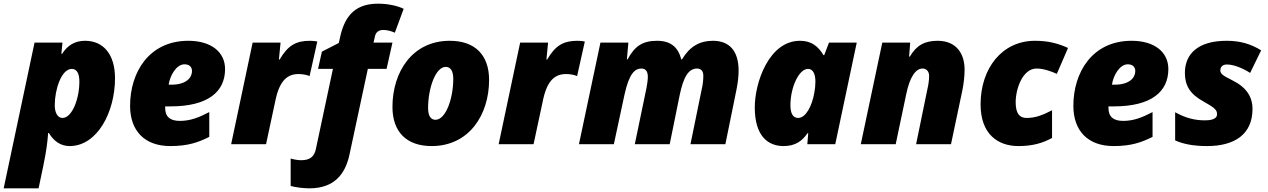

<svg xmlns="http://www.w3.org/2000/svg" viewBox="-60 -785 6904 1045"><path d="M-40 240H150L175 121C193 34 198 -9 202 -61H206C232 -18 269 10 319 10C470 10 566 -176 566 -359C566 -489 503 -563 403 -563C348 -563 308 -539 278 -492H274L280 -553H128ZM280 -143C254 -143 238 -171 238 -212C238 -298 274 -410 331 -410C358 -410 372 -385 372 -341C372 -246 332 -143 280 -143Z M867 10C963 10 1019 -10 1079 -40V-175C1022 -145 975 -127 919 -127C866 -127 839 -149 839 -198V-206H868C1074 -206 1165 -287 1165 -409C1165 -502 1089 -563 965 -563C750 -563 648 -390 648 -209C648 -73 727 10 867 10ZM858 -324C865 -374 900 -435 944 -435C972 -435 985 -419 985 -398C985 -364 956 -324 872 -324Z M1198 0H1388L1440 -243C1463 -349 1506 -382 1565 -382C1589 -382 1611 -377 1625 -371L1667 -559C1661 -561 1642 -563 1628 -563C1553 -563 1508 -540 1462 -461H1458L1467 -553H1315Z M1624 240C1759 240 1819 163 1842 57L1942 -410H2044L2076 -553H1973L1981 -588C1986 -611 2003 -622 2026 -622C2046 -622 2070 -616 2089 -607L2137 -737C2103 -754 2050 -765 1998 -765C1886 -765 1820 -712 1792 -587L1784 -551L1692 -504L1671 -410H1752L1659 27C1650 68 1627 87 1579 87C1561 87 1540 83 1522 78V227C1545 234 1588 240 1624 240Z M2289 10C2494 10 2602 -161 2602 -350C2602 -486 2525 -563 2388 -563C2183 -563 2076 -392 2076 -203C2076 -67 2153 10 2289 10ZM2310 -133C2285 -133 2270 -154 2270 -197C2270 -306 2311 -421 2366 -421C2392 -421 2407 -399 2407 -356C2407 -248 2366 -133 2310 -133Z M2654 0H2844L2896 -243C2919 -349 2962 -382 3021 -382C3045 -382 3067 -377 3081 -371L3123 -559C3117 -561 3098 -563 3084 -563C3009 -563 2964 -540 2918 -461H2914L2923 -553H2771Z M3091 0H3281L3339 -270C3364 -384 3395 -412 3431 -412C3451 -412 3466 -400 3466 -367C3466 -351 3462 -323 3459 -308L3395 0H3585L3639 -266C3659 -363 3686 -412 3734 -412C3755 -412 3768 -399 3768 -373C3768 -345 3764 -320 3761 -308L3698 0H3888L3949 -300C3956 -335 3960 -370 3960 -400C3960 -507 3911 -563 3820 -563C3748 -563 3694 -532 3652 -462H3648C3631 -527 3592 -563 3516 -563C3440 -563 3395 -536 3356 -462H3352L3360 -553H3208Z M4205 10C4270 10 4307 -19 4335 -60H4339L4334 0H4486L4603 -553H4452L4426 -485H4422C4394 -532 4357 -563 4294 -563C4125 -563 4048 -335 4048 -201C4048 -44 4120 10 4205 10ZM4284 -143C4256 -143 4242 -168 4242 -212C4242 -307 4287 -410 4338 -410C4365 -410 4378 -382 4378 -341C4378 -321 4376 -300 4372 -280C4360 -209 4326 -143 4284 -143Z M4625 0H4815L4872 -271C4892 -369 4925 -412 4961 -412C4980 -412 4997 -399 4997 -371C4997 -348 4992 -318 4988 -302L4926 0H5116L5178 -294C5185 -329 5190 -369 5190 -406C5190 -491 5147 -563 5043 -563C4974 -563 4928 -539 4892 -477H4888L4894 -553H4742Z M5483 10C5560 10 5614 -6 5666 -34V-185C5617 -159 5575 -143 5528 -143C5491 -143 5468 -164 5468 -229C5468 -300 5505 -412 5582 -412C5618 -412 5659 -398 5692 -383L5753 -524C5696 -550 5642 -563 5573 -563C5393 -563 5277 -412 5277 -217C5277 -55 5371 10 5483 10Z M6001 10C6097 10 6153 -10 6213 -40V-175C6156 -145 6109 -127 6053 -127C6000 -127 5973 -149 5973 -198V-206H6002C6208 -206 6299 -287 6299 -409C6299 -502 6223 -563 6099 -563C5884 -563 5782 -390 5782 -209C5782 -73 5861 10 6001 10ZM5992 -324C5999 -374 6034 -435 6078 -435C6106 -435 6119 -419 6119 -398C6119 -364 6090 -324 6006 -324Z M6510 10C6661 10 6757 -55 6757 -192C6757 -260 6722 -311 6647 -348C6601 -371 6582 -382 6582 -401C6582 -423 6596 -434 6618 -434C6656 -434 6708 -412 6744 -388L6804 -511C6748 -546 6689 -563 6616 -563C6461 -563 6389 -492 6389 -388C6389 -318 6419 -272 6488 -234C6555 -197 6564 -185 6564 -163C6564 -133 6521 -130 6498 -130C6445 -130 6396 -141 6336 -174V-21C6379 -1 6436 10 6510 10Z"/></svg>

Font: Noto Sans UI Black
Style: Italic
Weight: 900
Italic angle: -372°
Designer: Monotype Design Team
Foundry: Monotype Imaging Inc.
Version: Version 1.901